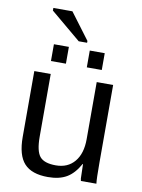

<svg xmlns="http://www.w3.org/2000/svg" viewBox="-96 -938 747 1012"><g transform="rotate(10 278.0 -431.5)"><path d="M64.9 -527.8H152.8V-192.9Q152.8 -115.7 176.3 -86.9Q199.7 -58.1 262.2 -58.1Q326.2 -58.1 362.5 -101.6Q398.9 -145 398.9 -222.2V-527.8H486.8V-112.8Q486.8 -24.9 490.2 0H407.2Q406.7 -0.5 404.8 -13.2Q404.8 -20 404.1 -41.3Q403.3 -62.5 402.8 -89.8H400.9Q371.1 -36.1 331.8 -13.2Q292.5 9.8 231.9 9.8Q145 9.8 105 -33.9Q64.9 -77.6 64.9 -175.8ZM414.1 -595.2H334V-685.1H414.1ZM222.2 -595.2H142.1V-685.1H222.2ZM313 -723.1H268.1L106 -858.9V-873H208L313 -732.9Z"/></g></svg>

Font: Libra Sans Modern
Style: Regular
Weight: 400
Foundry: Stefan Peev, Context Ltd
Version: Version 1.000